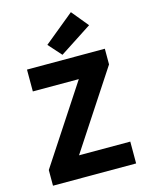

<svg xmlns="http://www.w3.org/2000/svg" viewBox="-131 -973 803 1053"><g transform="rotate(-15 270.5 -447.0)"><path d="M36 0V-89L324 -528H63V-652H505V-563L217 -124H508V0ZM272 -680 206 -754 377 -894 455 -799Z"/></g></svg>

Font: TT Toshiba Sans
Style: Bold
Weight: 700
Designer: Paul D. Hunt
Foundry: Toshiba Corporation
Version: Version 2.020;PS 2.000;hotconv 1.0.86;makeotf.lib2.5.63406